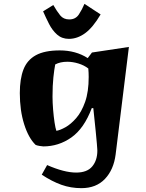

<svg xmlns="http://www.w3.org/2000/svg" viewBox="-20 -758 760 998"><path d="M403 220Q348 220 299 202.5Q250 185 197 150L225 100Q314 139 376 139Q433 139 459.5 107Q486 75 486 25Q486 22 485.5 15.5Q485 9 483.5 -11.5Q482 -32 477.5 -75.5Q473 -119 465 -196H457Q417 -90 351 -43.5Q285 3 205 3Q199 3 185 0.5Q171 -2 165 -5Q128 -41 105.5 -112.5Q83 -184 83 -274Q83 -348 102 -397Q121 -446 166.5 -471Q212 -496 291 -496Q332 -496 368.5 -486Q405 -476 436 -456L458 -485L650 -514L581 45Q571 124 525.5 172Q480 220 403 220ZM273 -78Q292 -81 320 -96.5Q348 -112 376 -144Q404 -176 422.5 -228.5Q441 -281 441 -358Q441 -369 440.5 -379.5Q440 -390 439 -402Q417 -419 387.5 -428Q358 -437 330 -437Q293 -437 267 -423Q262 -398 257.5 -356Q253 -314 253 -256Q253 -225 256 -188.5Q259 -152 263.5 -122Q268 -92 273 -78ZM338 -556Q302 -556 277 -578Q252 -600 235 -633.5Q218 -667 204 -699L257 -732Q276 -699 293 -678Q310 -657 340 -657Q373 -657 390 -683Q407 -709 419 -738L503 -683Q463 -615 422.5 -585.5Q382 -556 338 -556Z"/></svg>

Font: Joti One
Style: Regular
Weight: 400
Designer: Eduardo Rodriguez Tunni
Foundry: Eduardo Rodriguez Tunni
Version: Version 1.002; ttfautohint (v1.8.4.7-5d5b);gftools[0.9.24]